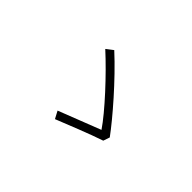

<svg xmlns="http://www.w3.org/2000/svg" viewBox="-73 -928 1147 1147"><g transform="rotate(45 500.0 -355.0)"><path d="M720 -197 734 -238C667 -330 515 -506 384 -626L341 -593C452 -492 606 -326 667 -235C613 -214 463 -156 400 -131L425 -84C488 -109 638 -170 720 -197Z"/></g></svg>

Font: Noto Sans CJK SC Light
Style: Regular
Weight: 300
Designer: Ryoko NISHIZUKA 西塚涼子 (kana, bopomofo & ideographs); Paul D. Hunt (Latin, Greek & Cyrillic); Sandoll Communications 산돌커뮤니
Foundry: Adobe
Version: Version 2.004;hotconv 1.0.118;makeotfexe 2.5.65603